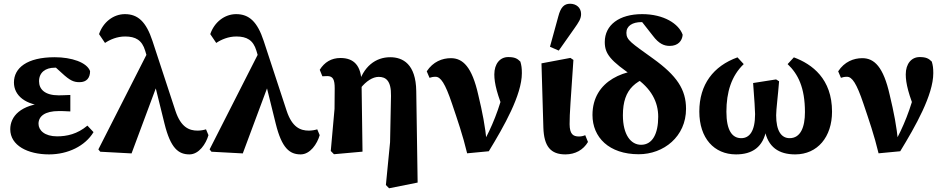

<svg xmlns="http://www.w3.org/2000/svg" viewBox="-20 -801 4990 1015"><path d="M239.4 15.2C339.4 15.2 430.4 -29.3 474.4 -102.5L442.1 -136.9C388.7 -92 333.4 -80.2 281.5 -80.2C215.9 -80.2 183.6 -112.3 183.6 -146.7C183.6 -186.4 217.2 -213.9 290.9 -213.9C305.2 -213.9 318.1 -213.9 351.8 -211.9V-299C321.1 -298 310.3 -297 290.3 -297C217.6 -297 186.4 -328.7 186.4 -371.6C186.4 -418.1 220.7 -443.1 268.7 -443.1C286.5 -443.1 310.8 -446.8 339.5 -439.7L317.3 -466.8L258.5 -458.8L306.2 -415.5C351.2 -373.5 370.9 -366.6 400.8 -366.6C437.8 -366.6 456.2 -389.2 456.2 -425C439.4 -471.2 358.6 -498.5 269.2 -498.5C122.1 -498.5 53.7 -441.4 53.7 -365.1C53.7 -296.7 113.1 -243.8 229.7 -239.8V-257.6C87.7 -249.4 34.2 -185 34.2 -117.7C34.2 -31.6 126.9 15.2 239.4 15.2Z M509.9 1.1 675.5 10 815.7 -366.3 766.2 -534.9 500 -11.2 509.9 1.1ZM981.5 15.2C1031.7 15.2 1068.9 -40.4 1082 -86.5L1069.1 -117.3C1057.4 -113.5 1039.7 -110.5 1024.7 -110.5C981 -110.5 936.7 -127 907.5 -214.8L786 -584.7C752.7 -685.8 709.3 -726.3 640.4 -726.3C579.2 -726.3 524.7 -683.4 503.6 -620.6L535.1 -574C562.4 -592.3 599.4 -608.1 641.5 -608.1C696.8 -608.1 730.7 -588.9 747.4 -533.1L788.6 -394.2L849.7 -147C881.9 -16.7 923.7 15.2 981.5 15.2Z M1097.9 1.1 1263.5 10 1403.7 -366.3 1354.2 -534.9 1088 -11.2 1097.9 1.1ZM1569.5 15.2C1619.7 15.2 1656.9 -40.4 1670 -86.5L1657.1 -117.3C1645.4 -113.5 1627.7 -110.5 1612.7 -110.5C1569 -110.5 1524.7 -127 1495.5 -214.8L1374 -584.7C1340.7 -685.8 1297.3 -726.3 1228.4 -726.3C1167.2 -726.3 1112.7 -683.4 1091.6 -620.6L1123.1 -574C1150.4 -592.3 1187.4 -608.1 1229.5 -608.1C1284.8 -608.1 1318.7 -588.9 1335.4 -533.1L1376.6 -394.2L1437.7 -147C1469.9 -16.7 1511.7 15.2 1569.5 15.2Z M1728.6 -2.9 1745.5 14.3 1896.4 0.7 1891.4 -360.9C1890.4 -455 1850.5 -494.4 1779.8 -494.4C1731.4 -494.4 1695.1 -471.9 1670.3 -432L1684.2 -397.7C1691.4 -398.2 1703 -398.8 1710.2 -398.8C1740.6 -398.8 1749.4 -380.1 1749.4 -333.8L1748.5 -225.6L1728.6 -2.9ZM2020 177.1 2036.9 194.3 2187.8 164.1 2180.5 -319.5C2178.5 -462.5 2109.6 -498.5 2042.8 -498.5C1967.5 -498.5 1899.7 -451.7 1871.9 -345.3L1885.7 -334.3C1915.3 -372.1 1950.6 -394.6 1981.9 -394.6C2018.5 -394.6 2048.6 -375.8 2047 -294.2L2042.1 -49.4L2020 177.1Z M2449.5 9.5 2564 -1.4C2644.4 -133.2 2738.8 -299.3 2738.8 -414.2C2738.8 -440.8 2736.8 -455.2 2730.9 -475.3C2714.5 -492.1 2700 -499.3 2666.6 -499.3C2624.1 -499.3 2593.2 -465 2593.2 -407.3C2593.2 -361.3 2607.8 -299.4 2652.7 -193.8L2649.7 -350.6C2621.2 -227.3 2577.7 -122.9 2532.7 -43.9L2553.5 -45.7C2544.8 -134.2 2530.5 -207 2508.3 -299.7C2475.1 -447.6 2426.9 -493.5 2363.5 -493.5C2318 -493.5 2269.1 -474.9 2236 -424L2250.6 -389.6C2260.3 -393.1 2269.6 -395.1 2282.6 -395.1C2309.3 -395.1 2333.1 -361.3 2369.6 -252.7C2398.5 -166.9 2426.7 -86 2449.5 9.5Z M2968.9 15.2C3021.2 15.2 3063.6 -8.6 3088.3 -50.5L3073.8 -86.4C3064.1 -82.1 3053.2 -79.5 3040.6 -79.5C3009.6 -79.5 2991.7 -91.9 2991.2 -144.4C2990.9 -201.8 2997.5 -275.1 3011.3 -484.2L2995.5 -494.9L2842.5 -466.1L2852.5 -126.4C2855.6 -27.6 2890.6 15.2 2968.9 15.2ZM2887.4 -553.8 2933.9 -533.6 3016.5 -650.9C3038.9 -682.8 3051.9 -701.5 3051.9 -726.8C3051.9 -760.4 3026.5 -781.2 2993.8 -781.2C2963.1 -781.2 2944.3 -763.9 2931.4 -714L2887.4 -553.8Z M3356.6 14.4C3488.6 14.4 3606.7 -79.1 3606.7 -225.6C3606.7 -328.3 3558 -401 3432.2 -491.5C3317.6 -574.4 3291.4 -588.5 3291.4 -627.5C3291.4 -664.7 3324.2 -684.1 3370.8 -684.1C3399.1 -684.1 3417.6 -675.5 3430.5 -666.1L3428 -692.7L3365.4 -696L3431.2 -612.2C3463.7 -568.9 3491.2 -558.3 3520.5 -558.3C3564.2 -558.3 3586.5 -584.9 3588.9 -617.3C3568.5 -675.4 3489.2 -726.3 3374.8 -726.3C3253.2 -726.3 3177.1 -668.8 3177.1 -578.8C3177.1 -516.8 3205.6 -479.8 3334.1 -393.7C3423.9 -333.7 3459.6 -261.1 3459.6 -183.9C3459.6 -94.2 3429.4 -35.6 3369.1 -35.6C3314.9 -35.6 3272.9 -88.3 3272.9 -192C3272.9 -334 3341.8 -386 3484.9 -414.6L3450.4 -431C3286.7 -444.8 3112.1 -375.9 3112.1 -193.1C3112.1 -75.3 3199.2 14.4 3356.6 14.4Z M3870.9 15.2C3956 15.2 4015.3 -22.6 4031.6 -118.2H4021.8C4038.4 -22 4098.5 15.2 4183.7 15.2C4302.2 15.2 4378.5 -77.6 4378.5 -210.7C4378.5 -384 4273.8 -461.9 4176.7 -497.8L4143.7 -462.1C4198.7 -410.1 4235.3 -338.1 4235.3 -208.2C4235.3 -129.1 4212.4 -70.6 4154.3 -70.6C4110.8 -70.6 4083.1 -108.3 4083.1 -191.8C4083.1 -222.3 4092.9 -297 4098.6 -371.2L4082.7 -381.2L3961.3 -362.1C3968 -272.4 3971.7 -219.2 3971.7 -198C3971.7 -107 3942 -70.6 3898.4 -70.6C3850.5 -70.6 3820.1 -111.8 3820.1 -210.4C3820.1 -313.5 3846.6 -400 3911.7 -462.1L3878.7 -497.8C3751.3 -451.8 3676.9 -354.4 3676.9 -211.4C3676.9 -70.4 3755.2 15.2 3870.9 15.2Z M4624.5 9.5 4739 -1.4C4819.4 -133.2 4913.8 -299.3 4913.8 -414.2C4913.8 -440.8 4911.8 -455.2 4905.9 -475.3C4889.5 -492.1 4875 -499.3 4841.6 -499.3C4799.1 -499.3 4768.2 -465 4768.2 -407.3C4768.2 -361.3 4782.8 -299.4 4827.7 -193.8L4824.7 -350.6C4796.2 -227.3 4752.7 -122.9 4707.7 -43.9L4728.5 -45.7C4719.8 -134.2 4705.5 -207 4683.3 -299.7C4650.1 -447.6 4601.9 -493.5 4538.5 -493.5C4493 -493.5 4444.1 -474.9 4411 -424L4425.6 -389.6C4435.3 -393.1 4444.6 -395.1 4457.6 -395.1C4484.3 -395.1 4508.1 -361.3 4544.6 -252.7C4573.5 -166.9 4601.7 -86 4624.5 9.5Z"/></svg>

Font: Source Serif Variable
Style: Regular
Weight: 389
Designer: Frank Grießhammer
Foundry: Adobe Systems Incorporated
Version: Version 3.001;hotconv 1.0.111;makeotfexe 2.5.65597